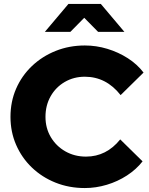

<svg xmlns="http://www.w3.org/2000/svg" viewBox="-20 -941 756 971"><path d="M409 10Q329 10 260.5 -17.5Q192 -45 141 -94Q90 -143 61.5 -208.5Q33 -274 33 -350Q33 -427 61.5 -492.5Q90 -558 141.5 -607Q193 -656 261.5 -683.5Q330 -711 409 -711Q467 -711 523 -694Q579 -677 626.5 -646.5Q674 -616 706 -574L590 -460Q517 -553 409 -553Q353 -553 307.5 -526.5Q262 -500 236 -454Q210 -408 210 -350Q210 -293 237 -247.5Q264 -202 310.5 -175.5Q357 -149 415 -149Q518 -149 588 -236L701 -125Q669 -84 622 -53.5Q575 -23 520 -6.5Q465 10 409 10ZM476 -780 406 -851 336 -780H207L326 -921H490L609 -780Z"/></svg>

Font: Red Hat Display Black
Style: Regular
Weight: 900
Designer: Pentagram, MCKL
Foundry: Pentagram, MCKL
Version: Version 1.023; ttfautohint (v1.8.3)